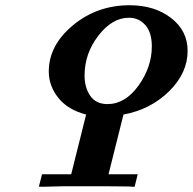

<svg xmlns="http://www.w3.org/2000/svg" viewBox="-20 -712 739 736"><path d="M128.9 3.9 141.1 -43.9H252.9L310.1 -272.9Q240.2 -291 203.6 -336.9Q167 -382.8 167 -438Q167 -538.1 259.5 -615Q352.1 -691.9 477.1 -691.9Q572.3 -691.9 635.7 -643.1Q699.2 -594.2 699.2 -517.1Q699.2 -432.1 628.2 -362.1Q557.1 -292 453.1 -272.9V-272L396 -43.9H507.8L496.1 3.9H481V2.9L391.1 2H221.2L144 3.9ZM304.2 -422.9Q304.2 -376 326.2 -344.5Q348.1 -313 392.1 -313Q460 -313 511 -384Q562 -455.1 562 -534.2Q562 -587.4 537.1 -615.7Q512.2 -644 474.1 -644Q410.2 -644 357.2 -575.4Q304.2 -506.8 304.2 -422.9Z"/></svg>

Font: CMU Serif
Style: BoldItalic
Weight: 700
Italic angle: -14.04°
Version: Version 0.7.0